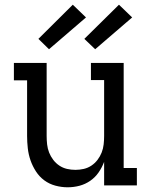

<svg xmlns="http://www.w3.org/2000/svg" viewBox="-20 -787 640 815"><path d="M267 8Q241 8 215 1Q189 -6 168 -21.5Q147 -37 132.5 -59.5Q118 -82 109.5 -106.5Q101 -131 98 -157.5Q95 -184 95 -210V-446H39V-520H178V-210Q178 -192 180 -174Q182 -156 188.5 -139.5Q195 -123 206 -108.5Q217 -94 232 -84Q247 -74 264.5 -70Q282 -66 300 -66Q318 -66 335.5 -70Q353 -74 368 -84Q383 -94 394 -108.5Q405 -123 411.5 -139.5Q418 -156 420 -174Q422 -192 422 -210V-447H366V-520H505V-74H561V0H422V-100Q413 -76 398.5 -55Q384 -34 363 -19.5Q342 -5 317.5 1.5Q293 8 267 8ZM384 -578 338 -622 485 -767 541 -713ZM188 -578 143 -622 289 -767 345 -713Z"/></svg>

Font: Iosevka Etoile
Style: Regular
Weight: 400
Designer: Belleve Invis
Foundry: Belleve Invis
Version: Version 33.2.4